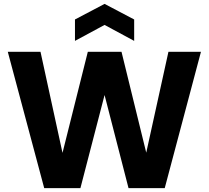

<svg xmlns="http://www.w3.org/2000/svg" viewBox="-20 -966 1073 986"><path d="M669 -756 517 -838 365 -756V-866L517 -946L669 -866ZM393 0H207L20 -700H188L301 -181L431 -700H604L731 -182L845 -700H1012L826 0H640L517 -478Z"/></svg>

Font: Albert Sans ExtraBold
Style: Regular
Weight: 800
Designer: Andreas Rasmussen
Foundry: a.Foundry
Version: Version 1.025